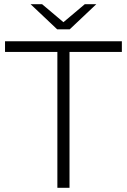

<svg xmlns="http://www.w3.org/2000/svg" viewBox="-20 -897 606 917"><path d="M254 0V-649H4V-700H562V-649H312V0ZM313 -757H253L126 -877H181L283 -791L385 -877H440Z"/></svg>

Font: Montserrat-Alt1 Light
Style: Regular
Weight: 300
Designer: Differentunic
Foundry: Differentunic
Version: Version 7.222